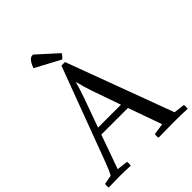

<svg xmlns="http://www.w3.org/2000/svg" viewBox="-290 -1171 1327 1327"><g transform="rotate(-45 373.5 -507.5)"><path d="M122 -44 203 -34Q207 -19 203 3Q140 0 97 0Q73 0 -11 2Q-17 -16 -11 -34L55 -46Q71 -70 95 -135L353 -825H388L678 -44L759 -34Q763 -19 759 3Q696 0 618 0Q560 0 476 2Q470 -16 476 -34L559 -46L471 -293H211ZM344 -674H343Q331 -627 304 -551L229 -343H453L380 -551Q359 -612 344 -674ZM387 -851 204 -949Q218 -988 234 -1004.5Q250 -1021 269 -1017L415 -885Q406 -867 387 -851Z"/></g></svg>

Font: Adamina
Style: Regular
Weight: 400
Designer: Cyreal (www.cyreal.org)
Foundry: Alexei Vanyashin
Version: Version 1.013